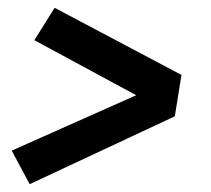

<svg xmlns="http://www.w3.org/2000/svg" viewBox="-20 -585 540 492"><path d="M56 -113 10 -199 329 -341 68 -482 120 -565 445 -393 428 -287Z"/></svg>

Font: Iosevka Gothic
Style: Bold Italic
Weight: 700
Italic angle: -9°
Monospace: yes
Designer: Belleve Invis
Foundry: Belleve Invis
Version: Version 15.5.1; ttfautohint (v1.8.4)